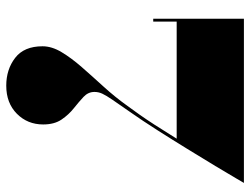

<svg xmlns="http://www.w3.org/2000/svg" viewBox="-113 -677 800 614"><g transform="rotate(90 287.0 -370.0)"><path d="M128 -106Q128 -135.5 146.5 -166.5Q165 -197.5 194.2 -231Q223.5 -264.5 256.8 -301Q290 -337.5 319 -378Q334 -398.5 347.8 -418Q361.5 -437.5 379 -464.5Q396.5 -491.5 423.5 -535H49V-460H40V-750H565Q565 -750 550.2 -724.8Q535.5 -699.5 510.8 -658.5Q486 -617.5 456.2 -569Q426.5 -520.5 396 -472.8Q365.5 -425 339.5 -388Q313 -350 299 -329.5Q285 -309 279.5 -297Q274 -285 274 -272Q274 -252 289.8 -237.2Q305.5 -222.5 326 -206.2Q346.5 -190 362.2 -167Q378 -144 378 -108Q378 -58 343.8 -24Q309.5 10 254 10Q202 10 165 -18.5Q128 -47 128 -106Z"/></g></svg>

Font: Bodoni* 24pt Fatface
Style: Regular
Weight: 900
Version: Version 2.3